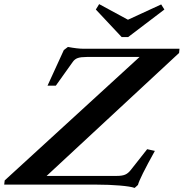

<svg xmlns="http://www.w3.org/2000/svg" viewBox="-82 -901 895 937"><path d="M511.7 -720.2 385.7 -854.5 401.9 -880.9 542.5 -804.7 704.6 -879.4 720.2 -854.5 543.5 -720.2ZM575.2 16.1Q554.7 8.8 502 4.4Q449.2 0 390.6 0H-61.5L-59.1 -20.5L599.1 -623H341.3Q313 -623 297.9 -617.9Q282.7 -612.8 272.9 -598.6L190.4 -482.9H149.9L229.5 -656.7L249.5 -671.9Q296.4 -663.1 325.2 -663.1H793.9L792 -642.6L145.5 -42.5H487.8Q513.7 -42.5 528.3 -48.6Q543 -54.7 555.7 -70.8L636.2 -172.9L673.8 -164.6Q599.1 -30.3 591.3 1.5Z"/></svg>

Font: Elstob 8pt SemiBold
Style: Italic
Weight: 600
Italic angle: -20°
Designer: Peter S. Baker
Version: Version 1.015